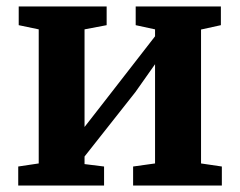

<svg xmlns="http://www.w3.org/2000/svg" viewBox="-20 -575 744 595"><path d="M36.5 0V-59L100 -68.5V-484L38 -497V-555H310.5V-497L242 -484V-181.5L302 -258.5L460.5 -462.5V-484L400.5 -497V-555H664.5V-497L603 -483.5V-68.5L667.5 -59V0H392.5V-59L460.5 -68.5V-376L399.5 -289.5L242 -90V-66.5L302.5 -59V0Z"/></svg>

Font: Merriweather 20pt
Style: Bold
Weight: 700
Version: Version 2.100